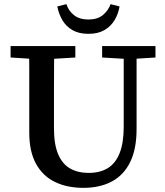

<svg xmlns="http://www.w3.org/2000/svg" viewBox="-20 -889 797 925"><path d="M382 16Q303 16 244.5 -12.5Q186 -41 153.5 -100Q121 -159 121 -250V-360Q121 -412 121 -463Q121 -514 121 -565Q121 -616 120 -667H241Q241 -617 240.5 -566Q240 -515 240 -463.5Q240 -412 240 -360V-271Q240 -194 260 -146.5Q280 -99 317.5 -77.5Q355 -56 407 -56Q461 -56 498.5 -78.5Q536 -101 556 -150.5Q576 -200 576 -278V-667H638V-267Q638 -171 607 -108Q576 -45 518.5 -14.5Q461 16 382 16ZM31 -612V-667H343V-612L211 -604H158ZM472 -612V-667H729V-612L618 -605H590ZM256 -858 300 -869Q310 -837 336.5 -816Q363 -795 406 -795Q449 -795 475 -816Q501 -837 513 -869L556 -858Q550 -822 532 -792Q514 -762 483 -744Q452 -726 406 -726Q360 -726 329 -744Q298 -762 280.5 -792Q263 -822 256 -858Z"/></svg>

Font: Source Serif 4 Medium
Style: Regular
Weight: 500
Designer: Frank Grießhammer
Foundry: Adobe Systems Incorporated
Version: Version 4.004;hotconv 1.0.116;makeotfexe 2.5.65601